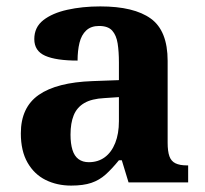

<svg xmlns="http://www.w3.org/2000/svg" viewBox="-20 -569 639 599"><path d="M202 10Q158 10 122.5 -7.5Q87 -25 66 -61.5Q45 -98 45 -153Q45 -234 101 -273Q157 -312 269 -316L351 -319V-374Q351 -408 347 -433.5Q343 -459 330 -473.5Q317 -488 289 -488Q264 -488 249 -474Q234 -460 228 -435.5Q222 -411 222 -380Q155 -380 121 -395Q87 -410 87 -447Q87 -484 115 -506Q143 -528 190 -538.5Q237 -549 293 -549Q398 -549 450.5 -511Q503 -473 503 -379V-124Q503 -97 508.5 -81.5Q514 -66 527.5 -59.5Q541 -53 563 -53H567V0H381L360 -69H351Q329 -42 309.5 -24.5Q290 -7 265 1.5Q240 10 202 10ZM257 -63Q286 -63 307 -78.5Q328 -94 339.5 -123Q351 -152 351 -191V-266L306 -263Q266 -261 243 -247.5Q220 -234 210 -209.5Q200 -185 200 -149Q200 -121 206 -101.5Q212 -82 225 -72.5Q238 -63 257 -63Z"/></svg>

Font: Noto Serif Kannada
Style: Bold
Weight: 700
Version: Version 2.003